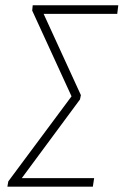

<svg xmlns="http://www.w3.org/2000/svg" viewBox="-20 -702 465 722"><path d="M424.8 -682.1 420.9 -649.9H144L284.2 -344.2L280.8 -328.1L62 -32.2H334L329.1 0H7.8L11.2 -20L249 -339.8L101.1 -662.1L103 -682.1Z"/></svg>

Font: Fira Sans Compressed UltraLight
Style: Italic
Weight: 200
Width: 3
Italic angle: -8°
Designer: Carrois Corporate & Edenspiekermann AG
Foundry: Carrois Corporate GbR & Edenspiekermann AG
Version: Version 4.203;PS 004.203;hotconv 1.0.88;makeotf.lib2.5.64775